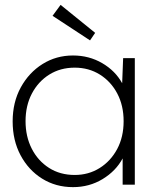

<svg xmlns="http://www.w3.org/2000/svg" viewBox="-20 -759 647 789"><path d="M280 10Q209 10 153 -25Q97 -60 64.5 -121Q32 -182 32 -260Q32 -339 65.5 -400Q99 -461 155 -496Q211 -531 280 -531Q346 -531 400 -499.5Q454 -468 482 -417L486 -520H534V0H484V-108Q456 -56 401.5 -23Q347 10 280 10ZM287 -40Q344 -40 389.5 -68.5Q435 -97 461.5 -146.5Q488 -196 488 -261Q488 -325 462 -374.5Q436 -424 390.5 -452.5Q345 -481 287 -481Q228 -481 182.5 -452.5Q137 -424 111 -374.5Q85 -325 85 -261Q85 -198 110.5 -148Q136 -98 181.5 -69Q227 -40 287 -40ZM350 -593 196 -694 229 -739 371 -624Z"/></svg>

Font: Lexend Deca ExtraLight
Style: Regular
Weight: 200
Designer: Bonnie Shaver-Troup, Thomas Jockin
Foundry: Lexend
Version: Version 1.008; ttfautohint (v1.8.4.7-5d5b)